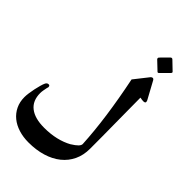

<svg xmlns="http://www.w3.org/2000/svg" viewBox="-363 -1071 1410 1410"><g transform="rotate(45 341.5 -366.5)"><path d="M613.3 -891.1Q616.7 -888.2 616.7 -884.8Q616.7 -881.3 612.8 -876L548.8 -812Q545.4 -809.1 541.5 -809.1Q538.6 -809.1 535.6 -812L469.2 -875Q465.8 -879.9 465.8 -883.8Q465.8 -888.7 470.2 -893.6Q484.9 -908.2 500.2 -923.8Q515.6 -939.5 529.8 -953.6Q534.2 -957.5 539.1 -957.5Q544.4 -957.5 548.3 -953.6ZM630.4 -610.8Q634.3 -601.6 634.3 -596.2Q634.3 -584.5 614.3 -584.5Q608.9 -584.5 600.3 -585.7Q591.8 -586.9 581.5 -588.9Q582 -525.4 582.5 -458.7Q583 -392.1 583.7 -325Q584.5 -257.8 585 -191.2Q585.4 -124.5 585.4 -61.5Q585.4 5.4 560.1 58.6Q534.7 111.8 488.5 148.9Q442.4 186 377.2 205.8Q312 225.6 232.4 225.6Q177.2 225.6 130.1 210.9Q83 196.3 48.8 168.5Q14.6 140.6 -4.6 100.8Q-23.9 61 -23.9 10.7Q-23.9 -6.8 -20.5 -31.7Q-17.1 -56.6 -11.7 -81.8Q-6.3 -106.9 -0.2 -128.7Q5.9 -150.4 11.2 -162.1Q15.6 -172.9 22 -177.2Q28.3 -181.6 35.6 -181.6Q42.5 -181.6 45.9 -177.7Q49.3 -173.8 49.3 -164.1Q49.3 -161.6 48.3 -159.7Q47.4 -157.7 46.4 -155.3Q43 -138.2 40 -121.6Q37.1 -105 37.1 -92.3Q37.1 -12.7 88.9 27.6Q140.6 67.9 237.3 67.9Q303.7 67.9 359.6 54.7Q415.5 41.5 460.4 16.6H460Q493.2 -3.9 508.1 -19.3Q522.9 -34.7 522.9 -47.9Q516.1 -176.3 495.6 -323Q475.1 -469.7 440.9 -637.2L528.3 -748Q535.6 -755.4 543 -755.4Q546.9 -755.4 550.8 -752.7Q554.7 -750 557.6 -744.6Z"/></g></svg>

Font: XB Zar
Style: Bold
Weight: 700
Designer: Behnam
Foundry: Irmug
Version: Version 8.005 2009